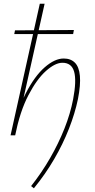

<svg xmlns="http://www.w3.org/2000/svg" viewBox="-20 -731 512 1037"><path d="M163 286 148 274Q205 202 250.5 123Q296 44 328 -36.5Q360 -117 375 -195Q394 -295 380.5 -343.5Q367 -392 317 -392Q278 -392 228.5 -348Q179 -304 133.5 -217Q88 -130 62 0H44Q72 -135 119.5 -227.5Q167 -320 221.5 -367.5Q276 -415 324 -415Q362 -415 384.5 -392.5Q407 -370 411.5 -321.5Q416 -273 401 -196Q385 -119 352.5 -36Q320 47 272.5 128.5Q225 210 163 286ZM37 0 195 -711H221L62 0ZM57 -547 61 -567 379 -569 375 -547Z"/></svg>

Font: Ysabeau Infant Thin
Style: Italic
Weight: 250
Italic angle: -12°
Designer: Christian Thalmann (Catharsis Fonts)
Version: Version 2.001;gftools[0.9.30]; featfreeze: ss01,ss02,lnum